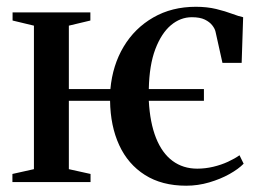

<svg xmlns="http://www.w3.org/2000/svg" viewBox="-20 -550 778 580"><path d="M542.5 11Q469 11 417.8 -21.5Q366.5 -54 340 -111.8Q313.5 -169.5 312.5 -245.5H188V-39L253.5 -24.5V0H17.5V-24.5L82.5 -39V-472.5L18 -488V-512.5H253V-488L188 -472.5V-281H313.5Q320 -353 353.5 -409Q387 -465 443 -497.2Q499 -529.5 571.5 -529.5Q605.5 -529.5 633.2 -522.8Q661 -516 681.5 -508.2Q702 -500.5 714.5 -498L710 -360H652L631 -454.5Q629 -463.5 621.2 -473.5Q613.5 -483.5 598.8 -490.8Q584 -498 559.5 -498Q525 -498 496.2 -473.8Q467.5 -449.5 449.2 -401.5Q431 -353.5 429.5 -281H596V-245.5H429.5Q433 -179.5 451.2 -133.5Q469.5 -87.5 501.2 -64Q533 -40.5 576 -40.5Q600 -40.5 624.2 -46.2Q648.5 -52 669 -61.5Q689.5 -71 703.5 -81L716 -55.5Q700.5 -39.5 673.2 -24.2Q646 -9 612 1Q578 11 542.5 11Z"/></svg>

Font: Merriweather 120pt Medium
Style: Regular
Weight: 500
Version: Version 2.100